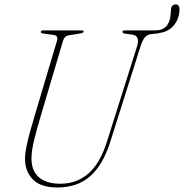

<svg xmlns="http://www.w3.org/2000/svg" viewBox="-20 -838 834 871"><path d="M465.5 -196.5 602 -628.5Q616.5 -676 579.5 -681L547.5 -685.5Q535 -687 535.5 -694Q535.5 -700 546.5 -700H684.5Q748.5 -700 754 -773L755.5 -793Q757 -817.5 777 -818Q796.5 -818.5 794 -788Q791 -749 767 -721.2Q743 -693.5 703 -688.5Q700 -687 695 -686.5L667.5 -683.5Q649 -682 637.8 -669.2Q626.5 -656.5 617.5 -628L480.5 -195.5Q447.5 -90.5 389.5 -39Q331.5 12.5 240.5 12.5Q163 12.5 127.2 -25.8Q91.5 -64 93.5 -124.5Q94 -144.5 100.5 -175.8Q107 -207 117 -243.2Q127 -279.5 137.5 -314L238.5 -653Q245.5 -676 223.5 -679.5L176 -686Q165 -688 165 -693.5Q165.5 -700 176.5 -700H351Q359.5 -700 359.5 -695Q359.5 -688.5 343 -686L292.5 -678Q272.5 -675 266 -653L165 -312.5Q146 -248.5 134.8 -202.8Q123.5 -157 123 -124.5Q121 -64.5 155.8 -34.5Q190.5 -4.5 253 -4.5Q327.5 -4.5 380.8 -50.5Q434 -96.5 465.5 -196.5Z"/></svg>

Font: Fraunces 144pt Soft Thin
Style: Italic
Weight: 100
Italic angle: -16°
Version: Version 1.000;[0bf87f6ff]